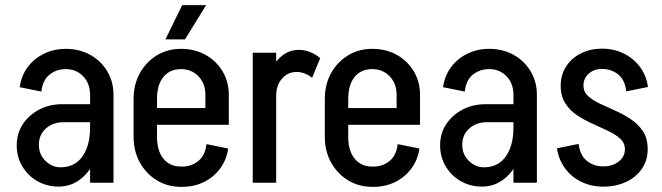

<svg xmlns="http://www.w3.org/2000/svg" viewBox="-20 -710 2573 746"><path d="M330 0V-344.2H421V0ZM207.5 15 215 -60Q251 -60 276.4 -78.1Q301.8 -96.2 315.9 -131Q330 -165.8 330 -213.5L375 -216Q375 -148.2 353 -96Q331 -43.8 293.4 -14.4Q255.8 15 207.5 15ZM207.5 15Q162.5 15 125.5 -6Q88.5 -27 66.8 -63.5Q45 -100 45 -145.2L131 -147.8Q131 -110 156.6 -85Q182.2 -60 215 -60ZM45 -145.2Q45 -191.5 68.5 -227.2Q92 -263 132.1 -284.1Q172.2 -305.2 222.5 -305.2L227.5 -235.2Q185.8 -235.2 158.4 -210.8Q131 -186.2 131 -147.8ZM227.5 -235.2 222.5 -305.2H377.2V-235.2ZM330 -213.5V-342.5H375V-216ZM421 -341.5H330Q330 -385.5 303.2 -413.5Q276.5 -441.5 235.2 -441.5V-520.2Q288.5 -520.2 330.4 -497Q372.2 -473.8 396.6 -433.1Q421 -392.5 421 -341.5ZM140.8 -354.2 56.5 -371.2Q62.8 -415.5 87.2 -448.8Q111.8 -482 150.5 -501.1Q189.2 -520.2 235.5 -520.2V-441.5Q199.2 -441.5 172.5 -420.2Q145.8 -399 140.8 -354.2Z M527.5 -225V-290.2H869V-225ZM682.8 16V-62.8H688.2V16ZM499 -178.8V-325.5H590V-178.8ZM778 -290.2V-341.8H869V-290.2ZM869 -341.5H778Q778 -385.5 751.2 -413.5Q724.5 -441.5 683.2 -441.5V-520.2Q736.5 -520.2 778.4 -497Q820.2 -473.8 844.6 -433.1Q869 -392.5 869 -341.5ZM782.2 -150 866.5 -133Q860.5 -89.8 835.9 -56Q811.2 -22.2 773 -3.1Q734.8 16 687.5 16V-62.8Q724 -62.8 750.6 -84.5Q777.2 -106.2 782.2 -150ZM499 -325.2Q499 -381.5 523.2 -425.4Q547.5 -469.2 589.1 -494.8Q630.8 -520.2 683.5 -520.2V-441.5Q639.8 -441.5 614.9 -411.1Q590 -380.8 590 -325.2ZM499 -179H590Q590 -124.2 614.9 -93.5Q639.8 -62.8 683.5 -62.8V16Q630.8 16 589.1 -9.5Q547.5 -35 523.2 -79Q499 -123 499 -179ZM698.8 -557H622.8L687.8 -690H780.8Z M962 0V-505H1053V0ZM1012.2 -337.8Q1012.2 -388.8 1029.2 -429.2Q1046.2 -469.8 1075.4 -493Q1104.5 -516.2 1140.8 -516.2L1132.8 -430.5Q1098 -430.5 1075.5 -404.2Q1053 -378 1053 -337.8ZM1192.5 -407.5Q1181 -418 1164.4 -424.2Q1147.8 -430.5 1132.8 -430.5L1140.8 -516.2Q1164.2 -516.2 1185.9 -507.4Q1207.5 -498.5 1224.2 -484Z M1270.5 -225V-290.2H1612V-225ZM1425.8 16V-62.8H1431.2V16ZM1242 -178.8V-325.5H1333V-178.8ZM1521 -290.2V-341.8H1612V-290.2ZM1612 -341.5H1521Q1521 -385.5 1494.2 -413.5Q1467.5 -441.5 1426.2 -441.5V-520.2Q1479.5 -520.2 1521.4 -497Q1563.2 -473.8 1587.6 -433.1Q1612 -392.5 1612 -341.5ZM1525.2 -150 1609.5 -133Q1603.5 -89.8 1578.9 -56Q1554.2 -22.2 1516 -3.1Q1477.8 16 1430.5 16V-62.8Q1467 -62.8 1493.6 -84.5Q1520.2 -106.2 1525.2 -150ZM1242 -325.2Q1242 -381.5 1266.2 -425.4Q1290.5 -469.2 1332.1 -494.8Q1373.8 -520.2 1426.5 -520.2V-441.5Q1382.8 -441.5 1357.9 -411.1Q1333 -380.8 1333 -325.2ZM1242 -179H1333Q1333 -124.2 1357.9 -93.5Q1382.8 -62.8 1426.5 -62.8V16Q1373.8 16 1332.1 -9.5Q1290.5 -35 1266.2 -79Q1242 -123 1242 -179Z M1975 0V-344.2H2066V0ZM1852.5 15 1860 -60Q1896 -60 1921.4 -78.1Q1946.8 -96.2 1960.9 -131Q1975 -165.8 1975 -213.5L2020 -216Q2020 -148.2 1998 -96Q1976 -43.8 1938.4 -14.4Q1900.8 15 1852.5 15ZM1852.5 15Q1807.5 15 1770.5 -6Q1733.5 -27 1711.8 -63.5Q1690 -100 1690 -145.2L1776 -147.8Q1776 -110 1801.6 -85Q1827.2 -60 1860 -60ZM1690 -145.2Q1690 -191.5 1713.5 -227.2Q1737 -263 1777.1 -284.1Q1817.2 -305.2 1867.5 -305.2L1872.5 -235.2Q1830.8 -235.2 1803.4 -210.8Q1776 -186.2 1776 -147.8ZM1872.5 -235.2 1867.5 -305.2H2022.2V-235.2ZM1975 -213.5V-342.5H2020V-216ZM2066 -341.5H1975Q1975 -385.5 1948.2 -413.5Q1921.5 -441.5 1880.2 -441.5V-520.2Q1933.5 -520.2 1975.4 -497Q2017.2 -473.8 2041.6 -433.1Q2066 -392.5 2066 -341.5ZM1785.8 -354.2 1701.5 -371.2Q1707.8 -415.5 1732.2 -448.8Q1756.8 -482 1795.5 -501.1Q1834.2 -520.2 1880.5 -520.2V-441.5Q1844.2 -441.5 1817.5 -420.2Q1790.8 -399 1785.8 -354.2Z M2408 -130Q2408 -154.5 2389.9 -171Q2371.8 -187.5 2343.4 -201.1Q2315 -214.8 2283.2 -228.9Q2251.5 -243 2223.1 -261.6Q2194.8 -280.2 2176.6 -308.4Q2158.5 -336.5 2158.5 -377.5Q2158.5 -377.5 2167.4 -377.5Q2176.2 -377.5 2189.5 -377.5Q2202.8 -377.5 2216 -377.5Q2229.2 -377.5 2238.1 -377.5Q2247 -377.5 2247 -377.5Q2247 -353 2265.1 -336.5Q2283.2 -320 2311.6 -306.8Q2340 -293.5 2371.8 -279.4Q2403.5 -265.2 2431.9 -246.2Q2460.2 -227.2 2478.4 -199.6Q2496.5 -172 2496.5 -130Q2496.5 -130 2487.6 -130Q2478.8 -130 2465.5 -130Q2452.2 -130 2439 -130Q2425.8 -130 2416.9 -130Q2408 -130 2408 -130ZM2322.8 15.2V-63.5Q2360 -63.5 2384 -82.4Q2408 -101.2 2408 -130H2496.5Q2496.5 -87.5 2474.4 -54.8Q2452.2 -22 2413.1 -3.4Q2374 15.2 2322.8 15.2ZM2158.5 -377.5Q2158.5 -418.8 2179.4 -451.4Q2200.2 -484 2236.9 -502.5Q2273.5 -521 2318.8 -521V-442.2Q2288.2 -442.2 2267.6 -424Q2247 -405.8 2247 -377.5ZM2228.2 -150.8Q2233.2 -107 2260 -85.2Q2286.8 -63.5 2323 -63.5V15.2Q2276.8 15.2 2238 -3.9Q2199.2 -23 2174.8 -56.8Q2150.2 -90.5 2144 -133.8ZM2413.2 -355Q2408.2 -399.8 2381.6 -421Q2355 -442.2 2318.5 -442.2V-521Q2365.8 -521 2404 -501.9Q2442.2 -482.8 2466.9 -449.5Q2491.5 -416.2 2497.5 -372Z"/></svg>

Font: Akshar Light
Style: Regular
Weight: 300
Designer: Tall Chai
Foundry: Tall Chai
Version: Version 1.100